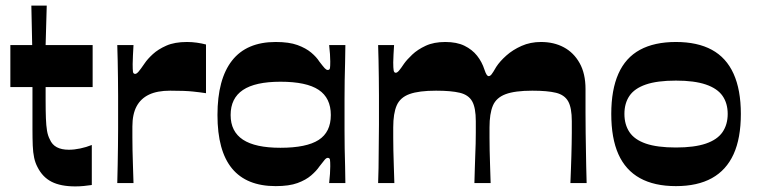

<svg xmlns="http://www.w3.org/2000/svg" viewBox="-20 -654 2705 686"><path d="M249 12Q197 12 164.5 -4.5Q132 -21 114 -57Q106 -72 102 -90.5Q98 -109 97 -134Q96 -159 96 -193Q96 -214 96 -236Q96 -258 96 -279.5Q96 -301 96 -317.5Q96 -334 96 -343H17V-493H95L92 -634H147L143 -493H311V-343H143Q143 -329 143 -317Q143 -305 143 -294Q143 -258 144 -231.5Q145 -205 148 -187Q151 -169 158 -156Q166 -137 183 -128Q200 -119 226 -119Q245 -119 266.5 -123.5Q288 -128 308 -136V7Q295 9 279.5 10.5Q264 12 249 12Z M399 0Q400 -33 400.5 -66Q401 -99 401.5 -132Q402 -165 402 -195.5Q402 -226 402 -253Q402 -280 402 -311Q402 -342 401.5 -374.5Q401 -407 400.5 -437.5Q400 -468 399 -493H457Q456 -475 455 -456Q454 -437 454 -425Q454 -406 455 -398Q456 -390 463 -390Q468 -390 475 -398Q482 -406 497 -428Q507 -443 526 -460.5Q545 -478 574.5 -491Q604 -504 648 -504Q666 -504 683.5 -501.5Q701 -499 716 -495V-321Q697 -324 669 -327Q641 -330 588 -330Q542 -330 512.5 -316Q483 -302 468 -274Q453 -246 453 -202Q453 -184 453 -163Q453 -142 453.5 -117Q454 -92 455 -63Q456 -34 457 0Z M965 11Q861 11 809 -52Q757 -115 757 -243Q757 -371 809 -437.5Q861 -504 965 -504Q1013 -504 1043 -493Q1073 -482 1092 -466Q1111 -450 1121 -434Q1134 -417 1140 -410.5Q1146 -404 1151 -404Q1158 -404 1159 -411Q1160 -418 1160 -434Q1160 -444 1159 -460.5Q1158 -477 1156 -493H1214Q1214 -464 1213 -431.5Q1212 -399 1211.5 -366Q1211 -333 1211 -302Q1211 -271 1211 -243Q1211 -217 1211 -186.5Q1211 -156 1211.5 -124Q1212 -92 1213 -60.5Q1214 -29 1214 0H1156Q1158 -17 1159 -33Q1160 -49 1160 -60Q1160 -76 1159 -83Q1158 -90 1151 -90Q1146 -90 1140 -83Q1134 -76 1121 -59Q1111 -44 1092 -27.5Q1073 -11 1043 0Q1013 11 965 11ZM982 -126Q1075 -126 1118.5 -154Q1162 -182 1162 -243Q1162 -304 1118.5 -333Q1075 -362 982 -362Q892 -362 848 -332.5Q804 -303 804 -243Q804 -184 848 -155Q892 -126 982 -126Z M1331 0Q1332 -27 1332.5 -53.5Q1333 -80 1333 -106.5Q1333 -133 1333.5 -158.5Q1334 -184 1334 -208Q1334 -232 1334 -254Q1334 -281 1334 -312Q1334 -343 1333.5 -375Q1333 -407 1332.5 -437.5Q1332 -468 1331 -493H1388Q1387 -476 1386 -459Q1385 -442 1385 -431Q1385 -411 1386.5 -402.5Q1388 -394 1394 -394Q1399 -394 1405.5 -401.5Q1412 -409 1424 -427Q1434 -441 1453 -459Q1472 -477 1501 -490.5Q1530 -504 1571 -504Q1612 -504 1639.5 -490.5Q1667 -477 1684.5 -455Q1702 -433 1711 -405Q1715 -393 1718.5 -387.5Q1722 -382 1726 -382Q1731 -382 1736 -388Q1741 -394 1753 -415Q1766 -435 1789 -455.5Q1812 -476 1843.5 -490Q1875 -504 1913 -504Q1959 -504 1994.5 -485Q2030 -466 2051 -428.5Q2072 -391 2072 -336Q2072 -289 2072 -250.5Q2072 -212 2072.5 -179.5Q2073 -147 2073.5 -117.5Q2074 -88 2074.5 -59.5Q2075 -31 2076 0H2018Q2019 -28 2020 -52Q2021 -76 2021.5 -98Q2022 -120 2022.5 -140Q2023 -160 2023 -180Q2023 -200 2023 -221Q2023 -269 2010 -292Q1997 -315 1966.5 -322.5Q1936 -330 1882 -330Q1820 -330 1786.5 -317.5Q1753 -305 1741 -276.5Q1729 -248 1729 -199Q1729 -182 1729 -161.5Q1729 -141 1729.5 -116.5Q1730 -92 1731 -63Q1732 -34 1733 0H1675Q1676 -28 1676.5 -52Q1677 -76 1678 -98Q1679 -120 1679.5 -140.5Q1680 -161 1680 -180.5Q1680 -200 1680 -221Q1680 -269 1667 -292Q1654 -315 1623 -322.5Q1592 -330 1538 -330Q1477 -330 1443.5 -318Q1410 -306 1397.5 -277.5Q1385 -249 1385 -199Q1385 -182 1385 -161.5Q1385 -141 1385.5 -116.5Q1386 -92 1387 -63Q1388 -34 1389 0Z M2395 11Q2318 11 2266.5 -17.5Q2215 -46 2189.5 -103Q2164 -160 2164 -247Q2164 -333 2189.5 -390.5Q2215 -448 2266.5 -476Q2318 -504 2395 -504Q2472 -504 2523.5 -476Q2575 -448 2601 -390.5Q2627 -333 2627 -247Q2627 -160 2601 -103Q2575 -46 2523.5 -17.5Q2472 11 2395 11ZM2395 -127Q2461 -127 2502 -141Q2543 -155 2561.5 -182Q2580 -209 2580 -247Q2580 -285 2561.5 -311.5Q2543 -338 2502 -352Q2461 -366 2395 -366Q2328 -366 2287.5 -352Q2247 -338 2229 -311.5Q2211 -285 2211 -247Q2211 -209 2229 -182Q2247 -155 2287.5 -141Q2328 -127 2395 -127Z"/></svg>

Font: Ojuju
Style: Bold
Weight: 700
Designer: Chisaokwu Joboson, Mirko Velimirovic
Foundry: Udi Foundry
Version: Version 1.000